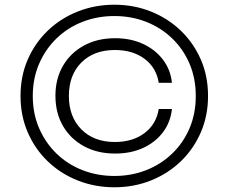

<svg xmlns="http://www.w3.org/2000/svg" viewBox="-20 -782 969 814"><path d="M465 12Q383 12 310.5 -16.5Q238 -45 183.5 -97Q129 -149 98 -220Q67 -291 67 -375Q67 -460 98 -530.5Q129 -601 183.5 -653Q238 -705 310.5 -733.5Q383 -762 465 -762Q547 -762 619 -733.5Q691 -705 745.5 -653Q800 -601 831 -530.5Q862 -460 862 -375Q862 -291 831 -220Q800 -149 745.5 -97Q691 -45 619 -16.5Q547 12 465 12ZM465 -36Q537 -36 599.5 -60.5Q662 -85 709.5 -130.5Q757 -176 783.5 -238Q810 -300 810 -375Q810 -450 783.5 -512Q757 -574 709.5 -619.5Q662 -665 599.5 -689.5Q537 -714 465 -714Q393 -714 330 -689.5Q267 -665 220 -619.5Q173 -574 146 -512Q119 -450 119 -375Q119 -300 146 -238Q173 -176 220 -130.5Q267 -85 330 -60.5Q393 -36 465 -36ZM709 -320Q703 -264 671 -221.5Q639 -179 587 -155Q535 -131 468 -131Q393 -131 336 -162Q279 -193 247 -248Q215 -303 215 -376Q215 -448 247 -503Q279 -558 336 -589Q393 -620 468 -620Q534 -620 586 -596Q638 -572 670.5 -529.5Q703 -487 709 -431H653Q643 -495 593 -532.5Q543 -570 467 -570Q378 -570 325 -517Q272 -464 272 -375Q272 -287 325 -233.5Q378 -180 467 -180Q543 -180 593 -218Q643 -256 653 -320Z"/></svg>

Font: Bounded
Style: Regular
Weight: 200
Designer: Vlad Churkin
Version: Version 1.0